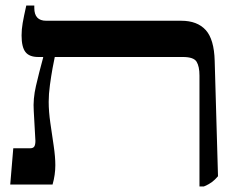

<svg xmlns="http://www.w3.org/2000/svg" viewBox="-20 -667 859 694"><path d="M17 0 28 -131H88Q100 -131 104 -137.5Q108 -144 108 -158L102 -266Q99 -309 110 -356.5Q121 -404 136 -459V-461H118Q86 -461 72 -479Q58 -497 58 -539Q58 -561 62 -584Q66 -607 75 -647H104V-638Q104 -592 147 -592H635Q693 -592 723.5 -558.5Q754 -525 756 -447L768 -30Q757 -17 745.5 -8.5Q734 0 717 7H701V-394Q701 -427 690.5 -444Q680 -461 641 -461H178Q175 -448 170 -420.5Q165 -393 160.5 -360Q156 -327 156 -299Q156 -264 162 -222.5Q168 -181 174 -140.5Q180 -100 180 -70Q180 -35 170 0Z"/></svg>

Font: Noto Serif Hebrew SemiCondensed SemiBold
Style: Regular
Weight: 600
Width: 4
Designer: Monotype Design Team
Foundry: Monotype Imaging Inc.
Version: Version 2.004; ttfautohint (v1.8.4.7-5d5b)